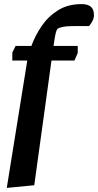

<svg xmlns="http://www.w3.org/2000/svg" viewBox="-20 -731 478 936"><path d="M13 185 113 -436H40V-475L56 -507H133Q151 -557 183 -604Q215 -651 263 -681Q311 -711 378 -711Q407 -711 422.5 -698.5Q438 -686 438 -657Q438 -644 432 -631.5Q426 -619 420 -611.5Q414 -604 414 -604H347Q307 -604 287 -600Q267 -596 260 -590Q256 -586 252 -571Q248 -556 243 -521L241 -507H359V-473L343 -436H231L147 172Z"/></svg>

Font: Faustina VF Beta
Style: Italic
Weight: 400
Italic angle: -8°
Designer: Alfonso Garcia
Foundry: Omnibus-Type
Version: Version 1.006